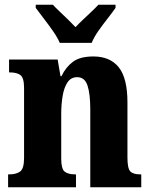

<svg xmlns="http://www.w3.org/2000/svg" viewBox="-20 -786 634 806"><path d="M14 0V-54H19Q48 -54 64.5 -66Q81 -78 81 -123V-417Q81 -459 66 -470.5Q51 -482 22 -482H18V-536H222L234 -466H238Q256 -504 286 -526.5Q316 -549 372 -549Q442 -549 478.5 -503.5Q515 -458 515 -356V-125Q515 -79 527 -66.5Q539 -54 569 -54H573V0H359V-327Q359 -391 347.5 -426.5Q336 -462 304 -462Q278 -462 263.5 -440.5Q249 -419 243 -383.5Q237 -348 237 -308V-120Q237 -77 251.5 -65.5Q266 -54 295 -54H299V0ZM231 -606Q221 -629 202.5 -655.5Q184 -682 164 -708Q144 -734 130 -753V-766H202Q213 -754 230.5 -737.5Q248 -721 266 -703.5Q284 -686 297 -672Q310 -686 328.5 -703.5Q347 -721 364.5 -737.5Q382 -754 393 -766H465V-753Q452 -734 431.5 -708Q411 -682 392.5 -655.5Q374 -629 365 -606Z"/></svg>

Font: Noto Serif Ethiopic Condensed ExtraBold
Style: Regular
Weight: 800
Width: 3
Designer: Monotype Design Team
Foundry: Monotype Imaging Inc.
Version: Version 2.102; ttfautohint (v1.8.4.7-5d5b)